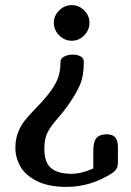

<svg xmlns="http://www.w3.org/2000/svg" viewBox="-20 -729 510 749"><path d="M440 -155V-97Q440 -80 434.5 -70.5Q429 -61 415 -52Q333 0 240 0Q168 0 123 -23Q78 -46 59 -80.5Q40 -115 40 -152Q40 -186 50.5 -212.5Q61 -239 76 -258Q91 -277 119 -306Q142 -329 161 -352Q190 -387 203 -416.5Q216 -446 216 -488Q216 -501 230.5 -508.5Q245 -516 264 -516Q282 -516 294.5 -509Q307 -502 307 -488Q307 -434 293 -400.5Q279 -367 248 -322L246 -319Q237 -306 228 -295Q219 -284 210 -273Q180 -240 166.5 -214.5Q153 -189 153 -149Q153 -95 179.5 -73Q206 -51 259 -51Q297 -51 344 -72V-140Q344 -176 356 -190.5Q368 -205 397 -205Q419 -205 429.5 -193Q440 -181 440 -155ZM260 -570Q232 -570 211 -591Q190 -612 190 -640Q190 -668 211 -688.5Q232 -709 260 -709Q288 -709 308.5 -688.5Q329 -668 329 -640Q329 -612 308.5 -591Q288 -570 260 -570Z"/></svg>

Font: Marmelad for Arash.Academy
Style: Regular
Weight: 400
Designer: Manvel Shmavonyan
Foundry: Cyreal
Version: Version 1.110;Glyphs 3.2 (3202)